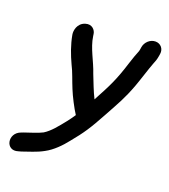

<svg xmlns="http://www.w3.org/2000/svg" viewBox="-126 -601 757 858"><g transform="rotate(20 253.0 -172.0)"><path d="M416 -464 413.9 -451C413.1 -445.8 411.8 -441.6 409.7 -437C404.4 -425 398.1 -406.9 388.7 -378C360.8 -288.2 341.4 -251.9 298.8 -172.7C282.8 -204.2 268.2 -243.9 254.8 -277.5C236.8 -332.2 204.4 -380.8 196.5 -436.2L195.1 -446C192.9 -463.4 175.2 -486 144.5 -476.2C108.8 -464.9 104 -427.8 106.9 -411.1C114.9 -365.6 131.3 -322.5 149.6 -283.3C164.5 -254.9 176.5 -215.7 190.8 -181.7C202.5 -152.3 227.8 -103.3 244.5 -78C235.8 -64.5 224.6 -49.5 215.9 -38.4C189.3 -5.3 165.5 25.4 136 43.7C113.6 55.2 83.8 63.8 52.3 74.6L41.6 78.7C-16.2 99.1 0.5 180.9 58.7 161.7C63 160.6 67.3 159.7 71.4 158.2C100.2 147.4 136.7 138.2 169.9 119.5C204.6 101.4 237.2 67.8 260 38.5C305.4 -16.7 324.6 -45 367.9 -124.5C406.4 -195.2 424 -223.9 449.1 -290.7C460.4 -320.6 481.1 -387.7 490.9 -412.3C496.1 -423.6 500.9 -438.1 502.9 -451L505 -464C508.8 -488.8 491.8 -509 467 -509C441 -509 419.6 -487 416 -464Z"/></g></svg>

Font: Just Breathe
Style: BdObl3
Weight: 400
Foundry: Cannot Into Space Fonts
Version: Version 0.72